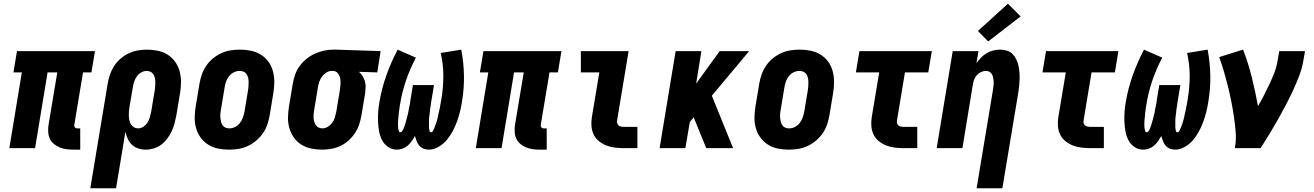

<svg xmlns="http://www.w3.org/2000/svg" viewBox="-20 -794 7040 1029"><path d="M374 8Q354 8 335.5 5.5Q317 3 300 -4Q283 -11 269 -22.5Q255 -34 247.5 -50Q240 -66 238.5 -85Q237 -104 240 -124L287 -406H235L168 0H30L97 -406H52L71 -520H489L470 -406H425L378 -124Q377 -116 381.5 -111Q386 -106 393 -106H410V8Z M464 215 557 -345Q561 -369 569 -393Q577 -417 591 -439Q605 -461 625.5 -479Q646 -497 669.5 -508Q693 -519 718 -523.5Q743 -528 767 -528Q797 -528 826 -522Q855 -516 878.5 -501Q902 -486 918.5 -463Q935 -440 942.5 -412.5Q950 -385 950 -355.5Q950 -326 945 -295L925 -175Q921 -154 915.5 -133Q910 -112 900.5 -91.5Q891 -71 877 -52Q863 -33 844.5 -19Q826 -5 804 1.5Q782 8 761 8Q740 8 720.5 1.5Q701 -5 687 -18.5Q673 -32 665 -49.5Q657 -67 652 -87L602 215ZM721 -106Q735 -106 748.5 -115Q762 -124 770.5 -137.5Q779 -151 783 -165.5Q787 -180 790 -194L810 -314Q811 -325 812 -336Q813 -347 812.5 -357.5Q812 -368 809.5 -378Q807 -388 801.5 -396.5Q796 -405 786.5 -409.5Q777 -414 766 -414Q751 -414 736.5 -405.5Q722 -397 713 -384Q704 -371 699 -356Q694 -341 692 -326L674 -222Q672 -209 671 -197Q670 -185 670.5 -173Q671 -161 673.5 -149Q676 -137 682 -127.5Q688 -118 698 -112Q708 -106 721 -106Z M1207 8Q1207 8 1207 8Q1207 8 1207 8Q1177 8 1148 2Q1119 -4 1095.5 -19Q1072 -34 1055.5 -56.5Q1039 -79 1031 -107Q1023 -135 1023.5 -164.5Q1024 -194 1029 -225L1049 -345Q1053 -369 1061.5 -394Q1070 -419 1085 -441Q1100 -463 1121 -480.5Q1142 -498 1166 -509Q1190 -520 1215.5 -524Q1241 -528 1266 -528Q1266 -528 1266 -528Q1266 -528 1266 -528Q1296 -528 1325 -522Q1354 -516 1378 -501Q1402 -486 1418.5 -463.5Q1435 -441 1442.5 -413Q1450 -385 1450 -355.5Q1450 -326 1445 -295L1425 -175Q1421 -151 1412.5 -126Q1404 -101 1388.5 -79Q1373 -57 1352 -39.5Q1331 -22 1307 -11Q1283 0 1257.5 4Q1232 8 1207 8ZM1209 -106Q1225 -106 1240 -113.5Q1255 -121 1265.5 -134.5Q1276 -148 1281.5 -163.5Q1287 -179 1290 -194L1310 -314Q1311 -325 1312 -336Q1313 -347 1312.5 -357.5Q1312 -368 1309.5 -378.5Q1307 -389 1301 -397.5Q1295 -406 1285 -410Q1275 -414 1264 -414Q1249 -414 1233.5 -406.5Q1218 -399 1207.5 -385.5Q1197 -372 1191.5 -356.5Q1186 -341 1184 -326L1164 -206Q1162 -195 1161 -184Q1160 -173 1161 -162.5Q1162 -152 1164.5 -141.5Q1167 -131 1173 -122.5Q1179 -114 1188.5 -110Q1198 -106 1209 -106Z M1707 8Q1676 8 1647.5 2Q1619 -4 1595 -19Q1571 -34 1555 -57Q1539 -80 1531 -107.5Q1523 -135 1523.5 -164.5Q1524 -194 1529 -225L1549 -345Q1553 -369 1561.5 -393.5Q1570 -418 1585.5 -439.5Q1601 -461 1622 -478Q1643 -495 1667 -506Q1691 -517 1716 -522.5Q1741 -528 1765 -528Q1769 -528 1773 -528Q1777 -528 1781 -528L2020 -520L2002 -406L1904 -409Q1915 -399 1923 -386.5Q1931 -374 1935.5 -359Q1940 -344 1939.5 -328Q1939 -312 1937 -295L1917 -175Q1913 -151 1905 -127Q1897 -103 1882.5 -81Q1868 -59 1848 -41Q1828 -23 1804.5 -12Q1781 -1 1756 3.5Q1731 8 1707 8ZM1708 -106Q1723 -106 1737 -114.5Q1751 -123 1760.5 -136Q1770 -149 1774.5 -164Q1779 -179 1782 -194L1802 -314Q1804 -330 1805 -345.5Q1806 -361 1803 -375.5Q1800 -390 1790.5 -401.5Q1781 -413 1766 -414H1762Q1761 -414 1760 -414Q1759 -414 1758 -414Q1743 -414 1729 -405Q1715 -396 1705.5 -383Q1696 -370 1691 -355.5Q1686 -341 1684 -326L1664 -206Q1662 -195 1661 -184Q1660 -173 1660.5 -162.5Q1661 -152 1664 -142Q1667 -132 1672.5 -123.5Q1678 -115 1687.5 -110.5Q1697 -106 1708 -106Z M2107 8Q2080 8 2059 -7Q2038 -22 2027 -44Q2016 -66 2011.5 -91.5Q2007 -117 2006 -143.5Q2005 -170 2007 -196.5Q2009 -223 2014 -250Q2026 -321 2051 -391Q2076 -461 2111 -528L2209 -485Q2177 -425 2155.5 -361.5Q2134 -298 2124 -234Q2123 -229 2122 -223Q2121 -217 2120.5 -211.5Q2120 -206 2119 -200.5Q2118 -195 2117.5 -189.5Q2117 -184 2116.5 -178.5Q2116 -173 2115.5 -167.5Q2115 -162 2114.5 -156.5Q2114 -151 2113.5 -145.5Q2113 -140 2113 -134Q2113 -128 2113 -122.5Q2113 -117 2113.5 -112Q2114 -107 2115 -101.5Q2116 -96 2118 -90.5Q2120 -85 2125 -85Q2131 -85 2135 -90.5Q2139 -96 2141.5 -101.5Q2144 -107 2146 -112.5Q2148 -118 2150 -124Q2152 -130 2153.5 -135.5Q2155 -141 2156.5 -146.5Q2158 -152 2159.5 -157.5Q2161 -163 2162.5 -169Q2164 -175 2165.5 -180.5Q2167 -186 2168 -191.5Q2169 -197 2170 -203Q2171 -209 2172 -214.5Q2173 -220 2174.5 -226Q2176 -232 2177 -237.5Q2178 -243 2178.5 -248.5Q2179 -254 2180 -260L2193 -338H2306L2293 -260Q2292 -254 2291 -248.5Q2290 -243 2289.5 -237.5Q2289 -232 2288 -226Q2287 -220 2286 -214.5Q2285 -209 2284.5 -203.5Q2284 -198 2283.5 -192Q2283 -186 2282 -180.5Q2281 -175 2280.5 -169.5Q2280 -164 2279.5 -158Q2279 -152 2279 -146.5Q2279 -141 2279 -135.5Q2279 -130 2279 -124Q2279 -118 2279 -112.5Q2279 -107 2280 -102Q2281 -97 2282.5 -91Q2284 -85 2290 -85Q2296 -85 2299.5 -91Q2303 -97 2305.5 -102.5Q2308 -108 2310 -113.5Q2312 -119 2314 -124.5Q2316 -130 2318 -135.5Q2320 -141 2321.5 -147Q2323 -153 2324.5 -158.5Q2326 -164 2327 -169.5Q2328 -175 2329.5 -181Q2331 -187 2332 -192.5Q2333 -198 2334.5 -203.5Q2336 -209 2337 -215Q2338 -221 2339 -226.5Q2340 -232 2341 -237.5Q2342 -243 2343 -249Q2344 -255 2345 -260Q2356 -324 2356 -387Q2356 -450 2342 -510L2452 -528Q2465 -461 2466.5 -391Q2468 -321 2456 -250Q2452 -223 2445.5 -196.5Q2439 -170 2429.5 -143.5Q2420 -117 2406.5 -91.5Q2393 -66 2374.5 -44Q2356 -22 2330.5 -7Q2305 8 2278 8Q2263 8 2249.5 2.5Q2236 -3 2227 -13.5Q2218 -24 2213 -37.5Q2208 -51 2204 -65Q2196 -51 2186.5 -37.5Q2177 -24 2165 -13.5Q2153 -3 2137.5 2.5Q2122 8 2107 8Z M2874 8Q2854 8 2835.5 5.5Q2817 3 2800 -4Q2783 -11 2769 -22.5Q2755 -34 2747.5 -50Q2740 -66 2738.5 -85Q2737 -104 2740 -124L2787 -406H2735L2668 0H2530L2597 -406H2552L2571 -520H2989L2970 -406H2925L2878 -124Q2877 -116 2881.5 -111Q2886 -106 2893 -106H2910V8Z M3324 0Q3299 0 3275 -3Q3251 -6 3229.5 -14.5Q3208 -23 3190 -37.5Q3172 -52 3162 -72.5Q3152 -93 3150 -117Q3148 -141 3152 -166L3192 -406H3093V-520H3349L3287 -147Q3286 -140 3288 -133Q3290 -126 3295.5 -121.5Q3301 -117 3308.5 -115.5Q3316 -114 3324 -114H3396V0Z M3515 0 3601 -520H3739L3711 -346L3837 -520H3995L3795 -281L3909 0H3765L3699 -162L3698 -165L3677 -140L3653 0Z M4207 8Q4207 8 4207 8Q4207 8 4207 8Q4177 8 4148 2Q4119 -4 4095.5 -19Q4072 -34 4055.5 -56.5Q4039 -79 4031 -107Q4023 -135 4023.5 -164.5Q4024 -194 4029 -225L4049 -345Q4053 -369 4061.5 -394Q4070 -419 4085 -441Q4100 -463 4121 -480.5Q4142 -498 4166 -509Q4190 -520 4215.5 -524Q4241 -528 4266 -528Q4266 -528 4266 -528Q4266 -528 4266 -528Q4296 -528 4325 -522Q4354 -516 4378 -501Q4402 -486 4418.5 -463.5Q4435 -441 4442.5 -413Q4450 -385 4450 -355.5Q4450 -326 4445 -295L4425 -175Q4421 -151 4412.5 -126Q4404 -101 4388.5 -79Q4373 -57 4352 -39.5Q4331 -22 4307 -11Q4283 0 4257.5 4Q4232 8 4207 8ZM4209 -106Q4225 -106 4240 -113.5Q4255 -121 4265.5 -134.5Q4276 -148 4281.5 -163.5Q4287 -179 4290 -194L4310 -314Q4311 -325 4312 -336Q4313 -347 4312.5 -357.5Q4312 -368 4309.5 -378.5Q4307 -389 4301 -397.5Q4295 -406 4285 -410Q4275 -414 4264 -414Q4249 -414 4233.5 -406.5Q4218 -399 4207.5 -385.5Q4197 -372 4191.5 -356.5Q4186 -341 4184 -326L4164 -206Q4162 -195 4161 -184Q4160 -173 4161 -162.5Q4162 -152 4164.5 -141.5Q4167 -131 4173 -122.5Q4179 -114 4188.5 -110Q4198 -106 4209 -106Z M4824 0Q4799 0 4775 -3Q4751 -6 4729.5 -14.5Q4708 -23 4690 -37.5Q4672 -52 4662 -72.5Q4652 -93 4650 -117Q4648 -141 4652 -166L4692 -406H4567L4586 -520H4974L4955 -406H4830L4787 -147Q4786 -140 4788 -133Q4790 -126 4795.5 -121.5Q4801 -117 4808.5 -115.5Q4816 -114 4824 -114H4896V0Z M5214 215 5302 -314Q5303 -325 5304.5 -335.5Q5306 -346 5305.5 -356.5Q5305 -367 5303 -377Q5301 -387 5296.5 -395.5Q5292 -404 5283.5 -409Q5275 -414 5264 -414Q5251 -414 5238 -408Q5225 -402 5215.5 -391.5Q5206 -381 5201 -368Q5196 -355 5194 -342L5138 0H5000L5086 -520H5224L5213 -455Q5224 -471 5237.5 -485Q5251 -499 5268 -509Q5285 -519 5303.5 -523.5Q5322 -528 5340 -528Q5359 -528 5376.5 -522.5Q5394 -517 5406 -505Q5418 -493 5426 -477Q5434 -461 5438 -443.5Q5442 -426 5443.5 -407.5Q5445 -389 5444.5 -370.5Q5444 -352 5442 -333Q5440 -314 5437 -295L5352 215ZM5276 -572 5221 -628 5382 -774 5450 -706Z M5824 0Q5799 0 5775 -3Q5751 -6 5729.5 -14.5Q5708 -23 5690 -37.5Q5672 -52 5662 -72.5Q5652 -93 5650 -117Q5648 -141 5652 -166L5692 -406H5567L5586 -520H5974L5955 -406H5830L5787 -147Q5786 -140 5788 -133Q5790 -126 5795.5 -121.5Q5801 -117 5808.5 -115.5Q5816 -114 5824 -114H5896V0Z M6107 8Q6080 8 6059 -7Q6038 -22 6027 -44Q6016 -66 6011.5 -91.5Q6007 -117 6006 -143.5Q6005 -170 6007 -196.5Q6009 -223 6014 -250Q6026 -321 6051 -391Q6076 -461 6111 -528L6209 -485Q6177 -425 6155.5 -361.5Q6134 -298 6124 -234Q6123 -229 6122 -223Q6121 -217 6120.5 -211.5Q6120 -206 6119 -200.5Q6118 -195 6117.5 -189.5Q6117 -184 6116.5 -178.5Q6116 -173 6115.5 -167.5Q6115 -162 6114.5 -156.5Q6114 -151 6113.5 -145.5Q6113 -140 6113 -134Q6113 -128 6113 -122.5Q6113 -117 6113.5 -112Q6114 -107 6115 -101.5Q6116 -96 6118 -90.5Q6120 -85 6125 -85Q6131 -85 6135 -90.5Q6139 -96 6141.5 -101.5Q6144 -107 6146 -112.5Q6148 -118 6150 -124Q6152 -130 6153.5 -135.5Q6155 -141 6156.5 -146.5Q6158 -152 6159.5 -157.5Q6161 -163 6162.5 -169Q6164 -175 6165.5 -180.5Q6167 -186 6168 -191.5Q6169 -197 6170 -203Q6171 -209 6172 -214.5Q6173 -220 6174.5 -226Q6176 -232 6177 -237.5Q6178 -243 6178.5 -248.5Q6179 -254 6180 -260L6193 -338H6306L6293 -260Q6292 -254 6291 -248.5Q6290 -243 6289.5 -237.5Q6289 -232 6288 -226Q6287 -220 6286 -214.5Q6285 -209 6284.5 -203.5Q6284 -198 6283.5 -192Q6283 -186 6282 -180.5Q6281 -175 6280.5 -169.5Q6280 -164 6279.5 -158Q6279 -152 6279 -146.5Q6279 -141 6279 -135.5Q6279 -130 6279 -124Q6279 -118 6279 -112.5Q6279 -107 6280 -102Q6281 -97 6282.5 -91Q6284 -85 6290 -85Q6296 -85 6299.5 -91Q6303 -97 6305.5 -102.5Q6308 -108 6310 -113.5Q6312 -119 6314 -124.5Q6316 -130 6318 -135.5Q6320 -141 6321.5 -147Q6323 -153 6324.5 -158.5Q6326 -164 6327 -169.5Q6328 -175 6329.5 -181Q6331 -187 6332 -192.5Q6333 -198 6334.5 -203.5Q6336 -209 6337 -215Q6338 -221 6339 -226.5Q6340 -232 6341 -237.5Q6342 -243 6343 -249Q6344 -255 6345 -260Q6356 -324 6356 -387Q6356 -450 6342 -510L6452 -528Q6465 -461 6466.5 -391Q6468 -321 6456 -250Q6452 -223 6445.5 -196.5Q6439 -170 6429.5 -143.5Q6420 -117 6406.5 -91.5Q6393 -66 6374.5 -44Q6356 -22 6330.5 -7Q6305 8 6278 8Q6263 8 6249.5 2.5Q6236 -3 6227 -13.5Q6218 -24 6213 -37.5Q6208 -51 6204 -65Q6196 -51 6186.5 -37.5Q6177 -24 6165 -13.5Q6153 -3 6137.5 2.5Q6122 8 6107 8Z M6598 0Q6606 -43 6602.5 -85.5Q6599 -128 6593 -169Q6587 -210 6579 -250.5Q6571 -291 6561 -331Q6551 -371 6539.5 -410.5Q6528 -450 6514 -488L6642 -528Q6670 -456 6689 -379.5Q6708 -303 6722 -225Q6739 -254 6754.5 -284Q6770 -314 6784 -344Q6798 -374 6810 -405Q6822 -436 6827 -468L6836 -520H6974L6965 -468Q6958 -427 6942.5 -386.5Q6927 -346 6908.5 -306.5Q6890 -267 6869.5 -228Q6849 -189 6827.5 -151Q6806 -113 6783 -75Q6760 -37 6736 0Z"/></svg>

Font: Iosevka SS04 Heavy
Style: Italic
Weight: 900
Italic angle: -9°
Monospace: yes
Designer: Belleve Invis
Foundry: Belleve Invis
Version: Version 19.0.0; ttfautohint (v1.8.4)